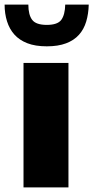

<svg xmlns="http://www.w3.org/2000/svg" viewBox="-45 -813 405 833"><path d="M158 -612Q108 -612 73.5 -625.5Q39 -639 17.5 -663Q-4 -687 -14.5 -720.5Q-25 -754 -25 -793H78Q78 -749 94.5 -727Q111 -705 158 -705Q205 -705 221 -727Q237 -749 238 -793H340Q339 -753 329 -719.5Q319 -686 297.5 -662Q276 -638 241.5 -625Q207 -612 158 -612ZM57 -540H252V0H57Z"/></svg>

Font: Encode Sans Normal
Style: ExtraBold
Weight: 800
Designer: Pablo Impallari, Andres Torresi
Foundry: Pablo Impallari, Andres Torresi
Version: Version 1.000; ttfautohint (v1.00) -l 8 -r 50 -G 200 -x 14 -